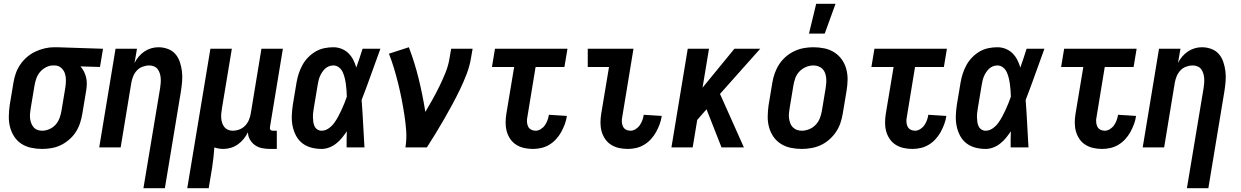

<svg xmlns="http://www.w3.org/2000/svg" viewBox="-20 -777 6540 1012"><path d="M202 8Q173 8 144.5 2Q116 -4 93 -19Q70 -34 55 -57Q40 -80 33 -107Q26 -134 26.5 -163.5Q27 -193 31 -222L51 -342Q55 -367 63.5 -391Q72 -415 87 -437Q102 -459 122.5 -476.5Q143 -494 166.5 -505Q190 -516 215 -522Q240 -528 265 -528H281L523 -520L507 -424L404 -427Q415 -415 422.5 -400Q430 -385 434 -368.5Q438 -352 437.5 -334Q437 -316 434 -298L414 -178Q410 -153 402 -128.5Q394 -104 380 -82Q366 -60 345.5 -42Q325 -24 301.5 -12.5Q278 -1 252.5 3.5Q227 8 202 8ZM202 -88Q221 -88 240.5 -96.5Q260 -105 273.5 -120.5Q287 -136 294 -155Q301 -174 304 -193L324 -313Q327 -333 327.5 -352Q328 -371 322.5 -388.5Q317 -406 303.5 -418.5Q290 -431 271 -432H259Q241 -432 222.5 -422.5Q204 -413 191 -397.5Q178 -382 171.5 -363.5Q165 -345 162 -327L142 -207Q140 -193 138.5 -179.5Q137 -166 138.5 -153Q140 -140 144.5 -128Q149 -116 157 -106.5Q165 -97 177 -92.5Q189 -88 202 -88Z M736 215 824 -313Q826 -326 827 -339.5Q828 -353 827 -366Q826 -379 822 -391Q818 -403 811 -412.5Q804 -422 792 -427Q780 -432 767 -432Q749 -432 731.5 -425.5Q714 -419 701.5 -405.5Q689 -392 682 -375Q675 -358 672 -340L616 0H503L589 -520H702L689 -445Q698 -463 711 -478.5Q724 -494 741 -505.5Q758 -517 777 -522.5Q796 -528 815 -528Q841 -528 865 -519Q889 -510 904.5 -492Q920 -474 928 -450Q936 -426 939 -401Q942 -376 940 -350Q938 -324 934 -298L849 215Z M967 215 1089 -520H1202L1150 -207Q1148 -194 1146.5 -180.5Q1145 -167 1146 -154Q1147 -141 1151 -129Q1155 -117 1162.5 -107.5Q1170 -98 1181.5 -93Q1193 -88 1206 -88Q1224 -88 1241.5 -94.5Q1259 -101 1272 -114.5Q1285 -128 1292 -145Q1299 -162 1302 -180L1358 -520H1471L1403 -108Q1402 -104 1402.5 -100Q1403 -96 1405.5 -93Q1408 -90 1411.5 -89Q1415 -88 1419 -88H1439V8H1403Q1382 8 1361.5 4Q1341 0 1324.5 -11.5Q1308 -23 1297.5 -41Q1287 -59 1287 -80Q1278 -62 1265 -45.5Q1252 -29 1234.5 -16.5Q1217 -4 1197 2Q1177 8 1158 8Q1145 8 1133 6Q1121 4 1110 0Q1108 27 1105 54Q1102 81 1098 107L1080 215Z M1675 8Q1647 8 1620.5 1Q1594 -6 1573.5 -22Q1553 -38 1540.5 -61.5Q1528 -85 1522.5 -111.5Q1517 -138 1518 -166Q1519 -194 1523 -222L1543 -342Q1547 -366 1554.5 -389Q1562 -412 1574 -434Q1586 -456 1604 -474.5Q1622 -493 1643.5 -505.5Q1665 -518 1689 -523Q1713 -528 1737 -528Q1760 -528 1781 -519.5Q1802 -511 1817 -496Q1832 -481 1842 -461.5Q1852 -442 1858 -421Q1867 -446 1875 -470.5Q1883 -495 1891 -520H1985Q1960 -452 1936 -384.5Q1912 -317 1886 -250Q1891 -187 1894 -124.5Q1897 -62 1901 0H1807Q1807 -21 1807 -42.5Q1807 -64 1808 -85Q1796 -67 1782.5 -50.5Q1769 -34 1752 -20.5Q1735 -7 1715 0.5Q1695 8 1675 8ZM1675 -88Q1694 -88 1711 -99.5Q1728 -111 1740 -127Q1752 -143 1761.5 -160.5Q1771 -178 1779 -195.5Q1787 -213 1794.5 -231Q1802 -249 1808 -267Q1808 -284 1806.5 -300.5Q1805 -317 1803 -333.5Q1801 -350 1797 -366Q1793 -382 1786.5 -396.5Q1780 -411 1767 -421.5Q1754 -432 1737 -432Q1725 -432 1713.5 -427.5Q1702 -423 1693 -414.5Q1684 -406 1677 -395Q1670 -384 1665.5 -373Q1661 -362 1658.5 -350Q1656 -338 1654 -327L1634 -207Q1632 -194 1630.5 -182Q1629 -170 1629.5 -157.5Q1630 -145 1631.5 -133.5Q1633 -122 1638 -111.5Q1643 -101 1653 -94.5Q1663 -88 1675 -88Z M2117 0Q2124 -44 2121 -86.5Q2118 -129 2111.5 -171Q2105 -213 2097 -254Q2089 -295 2079 -335.5Q2069 -376 2057 -416Q2045 -456 2030 -494L2135 -528Q2166 -447 2187 -361Q2208 -275 2222 -187Q2242 -221 2261 -255Q2280 -289 2297 -324Q2314 -359 2328.5 -395Q2343 -431 2349 -468L2358 -520H2471L2462 -468Q2455 -427 2439.5 -386.5Q2424 -346 2405 -306.5Q2386 -267 2365 -228Q2344 -189 2322 -151Q2300 -113 2277 -75Q2254 -37 2230 0Z M2789 8Q2765 8 2742.5 3Q2720 -2 2701 -14Q2682 -26 2669.5 -44.5Q2657 -63 2651 -84.5Q2645 -106 2645 -130Q2645 -154 2649 -178L2690 -424H2573L2589 -520H2971L2955 -424H2803L2760 -162Q2757 -149 2757.5 -136Q2758 -123 2763 -111.5Q2768 -100 2779 -94Q2790 -88 2803 -88Q2817 -88 2830.5 -96.5Q2844 -105 2852.5 -117.5Q2861 -130 2866 -144Q2871 -158 2873 -172L2968 -166Q2965 -144 2957 -122.5Q2949 -101 2938 -81Q2927 -61 2911 -43.5Q2895 -26 2875 -14Q2855 -2 2833 3Q2811 8 2789 8Z M3289 8Q3265 8 3242.5 3Q3220 -2 3201 -14Q3182 -26 3169.5 -44.5Q3157 -63 3151 -84.5Q3145 -106 3145 -130Q3145 -154 3149 -178L3190 -424H3078V-520H3319L3260 -162Q3257 -149 3257.5 -136Q3258 -123 3263 -111.5Q3268 -100 3279 -94Q3290 -88 3303 -88Q3317 -88 3330.5 -96.5Q3344 -105 3352.5 -117.5Q3361 -130 3366 -144Q3371 -158 3373 -172L3468 -166Q3465 -144 3457 -122.5Q3449 -101 3438 -81Q3427 -61 3411 -43.5Q3395 -26 3375 -14Q3355 -2 3333 3Q3311 8 3289 8Z M3783 0 3704 -201 3655 -145 3631 0H3519L3605 -520H3717L3683 -315L3851 -520H3987L3775 -282L3901 0Z M4206 8Q4176 8 4147.5 2Q4119 -4 4095.5 -19Q4072 -34 4056.5 -56.5Q4041 -79 4033.5 -106.5Q4026 -134 4026.5 -163.5Q4027 -193 4031 -222L4051 -342Q4055 -367 4064 -392Q4073 -417 4087.5 -439Q4102 -461 4123 -479Q4144 -497 4168 -508Q4192 -519 4217 -523.5Q4242 -528 4267 -528Q4297 -528 4325.5 -522Q4354 -516 4377.5 -501Q4401 -486 4417 -463.5Q4433 -441 4440.5 -413.5Q4448 -386 4447.5 -356.5Q4447 -327 4442 -298L4422 -178Q4418 -153 4409.5 -128Q4401 -103 4386 -81Q4371 -59 4350.5 -41Q4330 -23 4306 -12Q4282 -1 4256.5 3.5Q4231 8 4206 8ZM4206 -88Q4225 -88 4245 -96Q4265 -104 4279.5 -119.5Q4294 -135 4301.5 -154.5Q4309 -174 4312 -193L4332 -313Q4334 -327 4335 -340.5Q4336 -354 4334.5 -367.5Q4333 -381 4328.5 -393Q4324 -405 4315 -414Q4306 -423 4293.5 -427.5Q4281 -432 4267 -432Q4248 -432 4228.5 -424Q4209 -416 4194 -400.5Q4179 -385 4172 -365.5Q4165 -346 4162 -327L4142 -207Q4140 -193 4138.5 -179.5Q4137 -166 4139 -152.5Q4141 -139 4145.5 -127Q4150 -115 4159 -106Q4168 -97 4180 -92.5Q4192 -88 4206 -88ZM4244 -600 4282 -757H4384L4327 -600Z M4789 8Q4765 8 4742.5 3Q4720 -2 4701 -14Q4682 -26 4669.5 -44.5Q4657 -63 4651 -84.5Q4645 -106 4645 -130Q4645 -154 4649 -178L4690 -424H4573L4589 -520H4971L4955 -424H4803L4760 -162Q4757 -149 4757.5 -136Q4758 -123 4763 -111.5Q4768 -100 4779 -94Q4790 -88 4803 -88Q4817 -88 4830.5 -96.5Q4844 -105 4852.5 -117.5Q4861 -130 4866 -144Q4871 -158 4873 -172L4968 -166Q4965 -144 4957 -122.5Q4949 -101 4938 -81Q4927 -61 4911 -43.5Q4895 -26 4875 -14Q4855 -2 4833 3Q4811 8 4789 8Z M5175 8Q5147 8 5120.5 1Q5094 -6 5073.5 -22Q5053 -38 5040.5 -61.5Q5028 -85 5022.5 -111.5Q5017 -138 5018 -166Q5019 -194 5023 -222L5043 -342Q5047 -366 5054.5 -389Q5062 -412 5074 -434Q5086 -456 5104 -474.5Q5122 -493 5143.5 -505.5Q5165 -518 5189 -523Q5213 -528 5237 -528Q5260 -528 5281 -519.5Q5302 -511 5317 -496Q5332 -481 5342 -461.5Q5352 -442 5358 -421Q5367 -446 5375 -470.5Q5383 -495 5391 -520H5485Q5460 -452 5436 -384.5Q5412 -317 5386 -250Q5391 -187 5394 -124.5Q5397 -62 5401 0H5307Q5307 -21 5307 -42.5Q5307 -64 5308 -85Q5296 -67 5282.5 -50.5Q5269 -34 5252 -20.5Q5235 -7 5215 0.5Q5195 8 5175 8ZM5175 -88Q5194 -88 5211 -99.5Q5228 -111 5240 -127Q5252 -143 5261.5 -160.5Q5271 -178 5279 -195.5Q5287 -213 5294.5 -231Q5302 -249 5308 -267Q5308 -284 5306.5 -300.5Q5305 -317 5303 -333.5Q5301 -350 5297 -366Q5293 -382 5286.5 -396.5Q5280 -411 5267 -421.5Q5254 -432 5237 -432Q5225 -432 5213.5 -427.5Q5202 -423 5193 -414.5Q5184 -406 5177 -395Q5170 -384 5165.5 -373Q5161 -362 5158.5 -350Q5156 -338 5154 -327L5134 -207Q5132 -194 5130.5 -182Q5129 -170 5129.5 -157.5Q5130 -145 5131.5 -133.5Q5133 -122 5138 -111.5Q5143 -101 5153 -94.5Q5163 -88 5175 -88Z M5789 8Q5765 8 5742.5 3Q5720 -2 5701 -14Q5682 -26 5669.5 -44.5Q5657 -63 5651 -84.5Q5645 -106 5645 -130Q5645 -154 5649 -178L5690 -424H5573L5589 -520H5971L5955 -424H5803L5760 -162Q5757 -149 5757.5 -136Q5758 -123 5763 -111.5Q5768 -100 5779 -94Q5790 -88 5803 -88Q5817 -88 5830.5 -96.5Q5844 -105 5852.5 -117.5Q5861 -130 5866 -144Q5871 -158 5873 -172L5968 -166Q5965 -144 5957 -122.5Q5949 -101 5938 -81Q5927 -61 5911 -43.5Q5895 -26 5875 -14Q5855 -2 5833 3Q5811 8 5789 8Z M6236 215 6324 -313Q6326 -326 6327 -339.5Q6328 -353 6327 -366Q6326 -379 6322 -391Q6318 -403 6311 -412.5Q6304 -422 6292 -427Q6280 -432 6267 -432Q6249 -432 6231.5 -425.5Q6214 -419 6201.5 -405.5Q6189 -392 6182 -375Q6175 -358 6172 -340L6116 0H6003L6089 -520H6202L6189 -445Q6198 -463 6211 -478.5Q6224 -494 6241 -505.5Q6258 -517 6277 -522.5Q6296 -528 6315 -528Q6341 -528 6365 -519Q6389 -510 6404.5 -492Q6420 -474 6428 -450Q6436 -426 6439 -401Q6442 -376 6440 -350Q6438 -324 6434 -298L6349 215Z"/></svg>

Font: Iosevka
Style: Bold Italic
Weight: 700
Italic angle: -9°
Monospace: yes
Designer: Belleve Invis
Foundry: Belleve Invis
Version: Version 32.5.0; ttfautohint (v1.8.4)